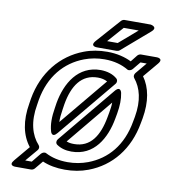

<svg xmlns="http://www.w3.org/2000/svg" viewBox="-106 -1053 1075 1214"><g transform="rotate(10 431.0 -446.0)"><path d="M718 -612C763 -557 784 -479 765 -371L759 -339C732 -184 646 -84 524 -38C484 -23 441 -15 395 -15C340 -15 293 -26 253 -47C242 -53 228 -47 220 -38L172 21H130L196 -57C205 -67 204 -81 197 -89C147 -144 123 -227 143 -339L148 -371C175 -525 263 -627 385 -673C425 -688 468 -696 514 -696C578 -696 628 -680 665 -658C676 -651 691 -657 699 -666L740 -716H780L720 -644C712 -634 711 -620 718 -612ZM771 -633 850 -727C884 -767 835 -766 835 -766H735C727 -766 718 -762 712 -755L678 -712C638 -732 585 -746 523 -746C471 -746 421 -738 374 -720C231 -666 128 -541 98 -371L93 -339C73 -224 92 -133 144 -67L61 32C27 72 75 71 75 71H176C184 71 193 67 199 60L242 8C283 26 332 35 386 35C438 35 488 27 535 9C679 -45 779 -168 809 -339L815 -371C834 -481 817 -569 771 -633ZM502 -625C356 -625 285 -501 262 -372L257 -339C247 -280 247 -230 259 -189C259 -189 269 -146 302 -186L608 -555C618 -567 616 -582 608 -589C581 -613 545 -624 502 -625ZM492 -575C517 -575 536 -570 553 -561L300 -256C299 -278 302 -308 307 -339L312 -372C333 -494 387 -575 492 -575ZM407 -85C553 -85 622 -210 645 -339L651 -372C660 -423 661 -467 653 -505C653 -505 644 -551 610 -510L310 -147C301 -136 301 -120 312 -112C338 -94 369 -85 407 -85ZM416 -135C397 -135 382 -137 367 -143L608 -435C608 -416 605 -395 601 -372L595 -339C573 -217 521 -135 416 -135ZM598 -913H694L577 -812H509ZM594 -963C587 -963 578 -959 572 -952L438 -801C403 -761 452 -762 452 -762H578C584 -762 592 -764 598 -769L773 -920C814 -955 762 -963 762 -963Z"/></g></svg>

Font: Asimov
Style: WidOuIt
Weight: 500
Designer: Google
Version: Version 2.000980; 2014